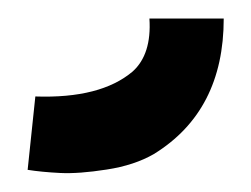

<svg xmlns="http://www.w3.org/2000/svg" viewBox="-20 -20 271 207"><path d="M9.8 163.1 18.1 84Q88.4 86.4 123 57.1Q143.6 38.6 141.1 0H221.2Q221.2 99.6 146 146Q125 158.2 95 162.8Q64.9 167.5 44.9 166.5Q24.9 165.5 9.8 163.1Z"/></svg>

Font: Neutral Grotesk
Style: Regular
Weight: 400
Designer: Nawras Khrais
Foundry: Nawras Khrais
Version: Version 1.000;PS 001.000;hotconv 1.0.88;makeotf.lib2.5.64775